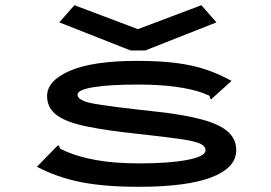

<svg xmlns="http://www.w3.org/2000/svg" viewBox="-20 -708 1040 738"><path d="M512 10Q382 10 291 -8Q200 -26 122 -67L196 -143L204 -150L208 -145Q209 -137 215.5 -134.5Q222 -132 236 -125Q285 -104 353.5 -92Q422 -80 516 -80Q631 -80 700.5 -93.5Q770 -107 770 -130Q770 -147 748 -156.5Q726 -166 670.5 -174Q615 -182 514 -193Q391 -206 313 -222Q235 -238 198 -265.5Q161 -293 161 -339Q161 -398 249 -436Q337 -474 506 -474Q596 -474 660 -465.5Q724 -457 773.5 -440Q823 -423 870 -397L799 -333L792 -326L787 -331Q788 -340 781 -342Q774 -344 759 -351Q667 -383 510 -383Q402 -383 340 -373Q278 -363 278 -344Q278 -320 346.5 -308.5Q415 -297 571 -280Q685 -268 755 -249Q825 -230 856.5 -201.5Q888 -173 888 -131Q888 -63 793 -26.5Q698 10 512 10ZM266 -688 510 -596 754 -688 812 -622 538 -514H482L208 -622Z"/></svg>

Font: Inconsolata UltraExpanded SemiBold
Style: Regular
Weight: 600
Width: 9
Monospace: yes
Designer: Raph Levien, Cyreal, Brenton Simpson
Foundry: Raph Levien, Cyreal, Google
Version: Version 3.001; ttfautohint (v1.8.2.53-6de2)